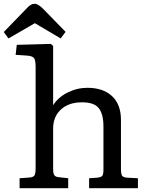

<svg xmlns="http://www.w3.org/2000/svg" viewBox="-43 -999 788 1019"><path d="M61 0V-53L116 -57Q135 -59 140.5 -69Q146 -79 146 -104V-644Q146 -678 138 -690Q130 -702 99 -704L40 -708L46 -761L227 -766L239 -755V-442H240Q266 -483 316 -508Q366 -533 421 -533Q504 -533 551.5 -489Q599 -445 599 -362V-98Q599 -82 603 -70Q607 -58 632 -56L689 -53V0H430V-53L473 -56Q493 -58 499.5 -65.5Q506 -73 506 -97V-328Q506 -392 482 -424Q458 -456 392 -456Q322 -456 280.5 -418Q239 -380 239 -317V-102Q239 -80 244.5 -70.5Q250 -61 266 -59L319 -53V0ZM2 -795 -23 -829 101 -957Q110 -967 120 -973Q130 -979 142 -979Q159 -979 187 -951L305 -830L279 -795L142 -876Z"/></svg>

Font: Literata 7pt
Style: Regular
Weight: 400
Designer: Latin by Veronika Burian and Jose Scaglione. Greek by Irene Vlachou. Cyrillic by Vera Evstafieva.
Foundry: TypeTogether
Version: Version 3.002